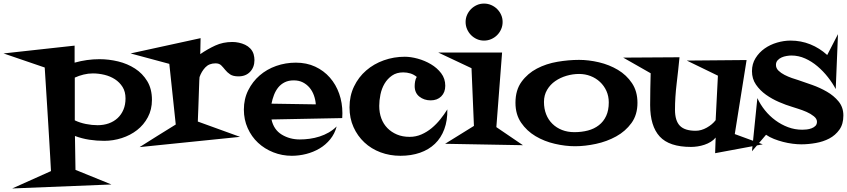

<svg xmlns="http://www.w3.org/2000/svg" viewBox="-140 -814 4760 1079"><path d="M713.9 -252.9Q713.9 -198.2 690.9 -155.3Q668 -112.3 630.4 -83Q592.8 -53.7 544.4 -38.1Q496.1 -22.5 445.3 -22.5Q403.3 -22.5 361.8 -28.8Q320.3 -35.2 281.2 -49.8L284.2 140.6L486.3 222.7L-71.3 245.1L146.5 147.5Q144.5 111.3 142.1 66.9Q139.6 22.5 136.7 -25.4Q133.8 -73.2 130.9 -122.1Q127.9 -170.9 125 -216.8Q118.2 -323.2 111.3 -434.6L-120.1 -513.7L279.3 -557.6V-461.9Q348.6 -481.4 418.9 -481.4Q471.7 -481.4 523.9 -468.8Q576.2 -456.1 618.7 -428.7Q661.1 -401.4 687.5 -357.9Q713.9 -314.5 713.9 -252.9ZM565.4 -260.7Q565.4 -298.8 548.8 -325.2Q532.2 -351.6 505.9 -368.7Q479.5 -385.7 446.8 -393.6Q414.1 -401.4 381.8 -401.4Q355.5 -401.4 329.6 -395Q303.7 -388.7 280.3 -377.9V-137.7Q308.6 -124 342.8 -117.2Q377 -110.4 408.2 -110.4Q442.4 -110.4 471.2 -120.6Q500 -130.9 521 -150.4Q542 -169.9 553.7 -197.8Q565.4 -225.6 565.4 -260.7Z M1290 -476.6Q1290 -436.5 1265.6 -410.6Q1241.2 -384.8 1200.2 -384.8Q1169.9 -384.8 1153.3 -396Q1136.7 -407.2 1125.5 -421.4Q1114.3 -435.5 1103 -446.8Q1091.8 -458 1071.3 -458Q1035.2 -458 1013.7 -435.1Q992.2 -412.1 981.4 -380.9Q980.5 -378.9 980 -362.3Q979.5 -345.7 978.5 -320.3Q977.5 -294.9 976.6 -264.6Q975.6 -234.4 974.6 -207Q973.6 -179.7 972.7 -158.7Q971.7 -137.7 971.7 -130.9L1209 -44.9L644.5 12.7Q695.3 -19.5 746.1 -51.3Q796.9 -83 847.7 -114.3L811.5 -455.1L593.8 -513.7L987.3 -599.6L985.4 -509.8Q1026.4 -538.1 1069.8 -558.1Q1113.3 -578.1 1166 -578.1Q1183.6 -578.1 1202.1 -574.2Q1220.7 -570.3 1237.3 -562.5Q1253.9 -554.7 1266.6 -541.5Q1279.3 -528.3 1285.2 -509.8Q1290 -492.2 1290 -476.6Z M1784.2 -177.7Q1784.2 -170.9 1783.7 -164.1Q1783.2 -157.2 1783.2 -150.4L1385.7 -142.6Q1398.4 -85 1443.4 -57.6Q1488.3 -30.3 1544.9 -30.3Q1572.3 -30.3 1600.6 -34.2Q1628.9 -38.1 1656.2 -46.9Q1683.6 -55.7 1708 -69.8Q1732.4 -84 1752 -103.5Q1741.2 -62.5 1715.8 -31.2Q1690.4 0 1655.8 20.5Q1621.1 41 1580.6 51.3Q1540 61.5 1500 61.5Q1445.3 61.5 1396 42Q1346.7 22.5 1310.1 -11.7Q1273.4 -45.9 1252 -93.8Q1230.5 -141.6 1230.5 -198.2Q1230.5 -257.8 1254.9 -306.6Q1279.3 -355.5 1319.3 -390.1Q1359.4 -424.8 1412.1 -443.4Q1464.8 -461.9 1522.5 -461.9Q1583 -461.9 1631.3 -439.5Q1679.7 -417 1713.9 -377.9Q1748 -338.9 1766.1 -287.6Q1784.2 -236.3 1784.2 -177.7ZM1634.8 -227.5Q1632.8 -253.9 1624 -278.3Q1615.2 -302.7 1599.6 -321.3Q1584 -339.8 1562 -351.1Q1540 -362.3 1510.7 -362.3Q1481.4 -362.3 1460 -351.6Q1438.5 -340.8 1423.8 -322.8Q1409.2 -304.7 1399.9 -280.8Q1390.6 -256.8 1385.7 -231.4Z M2374 -199.2Q2375 -136.7 2356.9 -87.9Q2338.9 -39.1 2304.2 -5.9Q2269.5 27.3 2220.2 44.4Q2170.9 61.5 2110.4 61.5Q2050.8 61.5 1998.5 42Q1946.3 22.5 1907.7 -13.7Q1869.1 -49.8 1846.7 -99.6Q1824.2 -149.4 1824.2 -210.9Q1824.2 -275.4 1849.6 -328.1Q1875 -380.9 1918 -418Q1960.9 -455.1 2017.1 -475.1Q2073.2 -495.1 2134.8 -495.1Q2168 -495.1 2207.5 -484.4Q2247.1 -473.6 2281.7 -453.1Q2316.4 -432.6 2339.4 -402.3Q2362.3 -372.1 2362.3 -332Q2362.3 -294.9 2339.8 -272.5Q2317.4 -250 2280.3 -250Q2243.2 -250 2216.8 -271Q2190.4 -292 2190.4 -330.1Q2190.4 -342.8 2192.9 -356.9Q2195.3 -371.1 2202.1 -381.8Q2185.5 -395.5 2166 -401.4Q2146.5 -407.2 2126 -407.2Q2088.9 -407.2 2063 -389.2Q2037.1 -371.1 2021 -343.8Q2004.9 -316.4 1998 -282.7Q1991.2 -249 1991.2 -218.8Q1991.2 -180.7 2002.9 -148.9Q2014.6 -117.2 2037.1 -94.2Q2059.6 -71.3 2090.8 -58.1Q2122.1 -44.9 2162.1 -44.9Q2197.3 -44.9 2228.5 -58.6Q2259.8 -72.3 2286.1 -94.2Q2312.5 -116.2 2334.5 -143.6Q2356.4 -170.9 2374 -199.2Z M2684.6 -690.4Q2684.6 -668.9 2676.3 -649.9Q2668 -630.9 2653.8 -616.7Q2639.6 -602.5 2620.6 -594.2Q2601.6 -585.9 2580.1 -585.9Q2558.6 -585.9 2540 -594.2Q2521.5 -602.5 2507.3 -616.7Q2493.2 -630.9 2484.9 -649.9Q2476.6 -668.9 2476.6 -690.4Q2476.6 -711.9 2484.9 -730.5Q2493.2 -749 2507.3 -763.2Q2521.5 -777.3 2540 -785.6Q2558.6 -793.9 2580.1 -793.9Q2601.6 -793.9 2620.6 -785.6Q2639.6 -777.3 2653.8 -763.2Q2668 -749 2676.3 -730.5Q2684.6 -711.9 2684.6 -690.4ZM2798.8 2 2361.3 -5.9 2523.4 -106.4 2509.8 -430.7 2323.2 -518.6H2681.6L2649.4 -99.6Z M3442.4 -236.3Q3442.4 -168.9 3408.7 -122.6Q3375 -76.2 3322.8 -47.4Q3270.5 -18.6 3209 -5.4Q3147.5 7.8 3091.8 7.8Q3037.1 7.8 2978 -5.9Q2918.9 -19.5 2869.6 -48.8Q2820.3 -78.1 2788.6 -124.5Q2756.8 -170.9 2756.8 -236.3Q2756.8 -307.6 2791 -354.5Q2825.2 -401.4 2877.4 -428.7Q2929.7 -456.1 2992.7 -466.8Q3055.7 -477.5 3114.3 -477.5Q3168 -477.5 3226.1 -463.9Q3284.2 -450.2 3332.5 -421.4Q3380.9 -392.6 3411.6 -346.7Q3442.4 -300.8 3442.4 -236.3ZM3281.2 -238.3Q3281.2 -273.4 3268.1 -302.7Q3254.9 -332 3231.9 -353.5Q3209 -375 3178.7 -386.7Q3148.4 -398.4 3114.3 -398.4Q3079.1 -398.4 3043.9 -388.2Q3008.8 -377.9 2980.5 -358.4Q2952.1 -338.9 2934.6 -309.1Q2917 -279.3 2917 -241.2Q2917 -203.1 2929.2 -171.9Q2941.4 -140.6 2964.4 -118.2Q2987.3 -95.7 3018.6 -83.5Q3049.8 -71.3 3087.9 -71.3Q3128.9 -71.3 3164.1 -80.6Q3199.2 -89.8 3225.6 -110.4Q3252 -130.9 3266.6 -162.6Q3281.2 -194.3 3281.2 -238.3Z M4146.5 -2.9 3878.9 46.9 3881.8 -41Q3871.1 -27.3 3854.5 -17.1Q3837.9 -6.8 3818.8 -0.5Q3799.8 5.9 3780.3 8.8Q3760.7 11.7 3743.2 11.7Q3621.1 11.7 3567.4 -46.9Q3513.7 -105.5 3513.7 -223.6Q3513.7 -269.5 3514.6 -313.5Q3515.6 -357.4 3516.6 -402.3Q3478.5 -424.8 3439.5 -446.3Q3400.4 -467.8 3362.3 -490.2L3678.7 -492.2Q3671.9 -421.9 3662.6 -344.2Q3653.3 -266.6 3653.3 -197.3Q3653.3 -135.7 3680.7 -107.4Q3708 -79.1 3769.5 -79.1Q3800.8 -79.1 3832 -96.7Q3863.3 -114.3 3881.8 -138.7L3894.5 -388.7L3719.7 -473.6L4055.7 -476.6L3989.3 -60.5Z M4599.6 -165Q4599.6 -116.2 4577.1 -85Q4554.7 -53.7 4520.5 -35.6Q4486.3 -17.6 4444.3 -10.3Q4402.3 -2.9 4363.3 -2.9Q4340.8 -2.9 4314 -6.3Q4287.1 -9.8 4260.7 -16.6Q4234.4 -23.4 4209.5 -33.2Q4184.6 -43 4165 -56.6L4085.9 36.1L4116.2 -262.7Q4132.8 -226.6 4158.7 -194.3Q4184.6 -162.1 4217.8 -137.7Q4251 -113.3 4289.1 -99.1Q4327.1 -85 4368.2 -85Q4378.9 -85 4393.1 -86.4Q4407.2 -87.9 4420.4 -92.8Q4433.6 -97.7 4442.4 -106.4Q4451.2 -115.2 4451.2 -129.9Q4451.2 -146.5 4433.6 -160.6Q4416 -174.8 4392.6 -185.1Q4369.1 -195.3 4345.7 -202.6Q4322.3 -210 4310.5 -213.9Q4277.3 -223.6 4237.8 -240.7Q4198.2 -257.8 4164.6 -281.7Q4130.9 -305.7 4108.4 -338.4Q4085.9 -371.1 4085.9 -414.1Q4085.9 -455.1 4106 -487.3Q4126 -519.5 4157.2 -541.5Q4188.5 -563.5 4227.1 -574.7Q4265.6 -585.9 4302.7 -585.9Q4361.3 -585.9 4413.6 -564.9Q4465.8 -543.9 4508.8 -504.9L4569.3 -622.1L4556.6 -313.5Q4539.1 -346.7 4512.7 -380.4Q4486.3 -414.1 4454.1 -441.4Q4421.9 -468.8 4384.8 -485.4Q4347.7 -502 4307.6 -502Q4295.9 -502 4280.8 -499.5Q4265.6 -497.1 4252.4 -491.2Q4239.3 -485.4 4230 -475.1Q4220.7 -464.8 4220.7 -449.2Q4220.7 -430.7 4234.9 -417Q4249 -403.3 4269 -393.1Q4289.1 -382.8 4310.1 -375.5Q4331.1 -368.2 4344.7 -364.3Q4379.9 -352.5 4423.8 -336.9Q4467.8 -321.3 4506.8 -298.8Q4545.9 -276.4 4572.8 -243.7Q4599.6 -210.9 4599.6 -165Z"/></svg>

Font: Fontdiner Swanky
Style: Regular
Weight: 400
Designer: Font Diner, Inc
Foundry: Font Diner, Inc
Version: Version 1.000